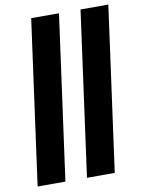

<svg xmlns="http://www.w3.org/2000/svg" viewBox="-91 -893 707 956"><g transform="rotate(-10 262.0 -415.5)"><path d="M20.5 0 134.5 -831H275L161 0ZM270 0 384 -831H524.5L410.5 0Z"/></g></svg>

Font: Merriweather Light 18pt
Style: Bold Italic
Weight: 700
Italic angle: -7.8°
Version: Version 2.101